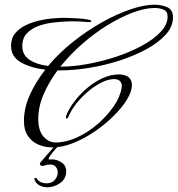

<svg xmlns="http://www.w3.org/2000/svg" viewBox="-20 -587 757 818"><path d="M202 41Q172 41 144.5 29.5Q117 18 99.5 -7Q82 -32 82 -71Q82 -127 107 -182.5Q132 -238 173 -290Q109 -298 68 -322Q27 -346 27 -392Q27 -424 45 -445.5Q63 -467 90.5 -480Q118 -493 149.5 -500Q181 -507 208.5 -509Q236 -511 252 -511Q257 -511 275.5 -510.5Q294 -510 315.5 -508.5Q337 -507 353 -504Q369 -501 369 -497Q369 -493 362 -493Q349 -493 333 -494.5Q317 -496 301 -496Q289 -496 277 -496Q265 -496 254 -495Q234 -494 204 -490.5Q174 -487 144.5 -476.5Q115 -466 95 -445.5Q75 -425 75 -390Q75 -353 105.5 -332.5Q136 -312 185 -306Q232 -362 292 -409.5Q352 -457 414.5 -492Q477 -527 535.5 -547Q594 -567 638 -567Q667 -567 692 -556.5Q717 -546 717 -513Q717 -474 686.5 -440Q656 -406 605 -378Q554 -350 491 -329.5Q428 -309 361 -298Q294 -287 233 -287H225Q188 -237 165.5 -184.5Q143 -132 143 -80Q143 -31 165 -5.5Q187 20 217 20Q261 20 308 -1.5Q355 -23 395.5 -58Q436 -93 464 -133.5Q492 -174 498 -212Q498 -214 498.5 -216Q499 -218 499 -220Q499 -233 491 -241.5Q483 -250 465 -250Q461 -250 457 -249.5Q453 -249 448 -248Q420 -243 384 -219Q348 -195 316.5 -159.5Q285 -124 269 -84Q265 -82 264 -82Q259 -82 262 -94Q272 -121 294.5 -151.5Q317 -182 348 -209Q379 -236 415 -253Q451 -270 488 -270Q516 -269 529 -257Q542 -245 542 -225Q542 -196 518 -158Q499 -128 464.5 -93.5Q430 -59 386 -28.5Q342 2 294.5 21.5Q247 41 202 41ZM237 -303Q292 -303 354.5 -314.5Q417 -326 477 -346Q537 -366 586 -393Q635 -420 664.5 -451Q694 -482 694 -516Q694 -539 676.5 -546Q659 -553 639 -553Q598 -553 546 -533.5Q494 -514 438.5 -480Q383 -446 331 -400.5Q279 -355 237 -303ZM182 211Q163 211 147.5 202.5Q132 194 126 176Q126 171 131 171Q137 171 139 177Q147 187 157.5 190.5Q168 194 178 194Q202 194 214 179Q226 164 226 148Q226 134 218 124Q210 114 194 114Q181 114 173.5 117Q166 120 161 120Q157 120 153.5 117.5Q150 115 150 111Q150 107 153 104Q155 102 164.5 91Q174 80 186 66Q198 52 207 42Q216 32 217 32Q219 32 224.5 32.5Q230 33 229 34Q228 35 220 44Q212 53 203.5 63.5Q195 74 190 82.5Q185 91 189 93Q193 92 202 92Q222 92 242 105Q262 118 262 142Q262 175 236 193Q210 211 182 211Z"/></svg>

Font: Luxurious Script
Style: Regular
Weight: 400
Designer: Robert E. Leuschke
Foundry: Robert E. Leuschke
Version: Version 1.010; ttfautohint (v1.8.3)